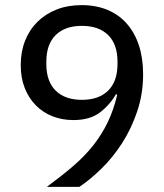

<svg xmlns="http://www.w3.org/2000/svg" viewBox="-20 -730 640 750"><path d="M539 -440Q539 -363 516 -295Q493 -227 457 -171Q421 -115 376.5 -71.5Q332 -28 290 0H163Q220 -42 265.5 -81Q311 -120 344.5 -162.5Q378 -205 401 -253Q424 -301 438 -360L433 -362Q409 -320 370 -290.5Q331 -261 267 -261Q222 -261 184.5 -276Q147 -291 119.5 -319Q92 -347 76.5 -386.5Q61 -426 61 -476Q61 -528 78 -571Q95 -614 126.5 -645Q158 -676 201.5 -693Q245 -710 299 -710Q355 -710 399.5 -691.5Q444 -673 475 -638Q506 -603 522.5 -553Q539 -503 539 -440ZM300 -340Q366 -340 402.5 -376Q439 -412 439 -480V-489Q439 -557 402.5 -593Q366 -629 300 -629Q234 -629 197.5 -593Q161 -557 161 -489V-480Q161 -412 197.5 -376Q234 -340 300 -340Z"/></svg>

Font: IBM Plex Sans Thai Looped Text
Style: Regular
Weight: 450
Designer: Mike Abbink, Paul van der Laan, Pieter van Rosmalen, Ben Mitchell, Mark Frömberg
Foundry: Bold Monday
Version: Version 1.1